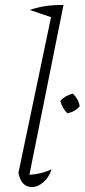

<svg xmlns="http://www.w3.org/2000/svg" viewBox="-20 -746 340 771"><path d="M187 -66Q177 -34 154.5 -14.5Q132 5 108 5Q65 5 54 -52L185 -677L100 -706Q158 -727 235 -726L98 -44Q146 -47 187 -66ZM251 -291Q231 -309 222 -341Q242 -363 273 -370Q296 -347 300 -319Q281 -297 251 -291Z"/></svg>

Font: Piazzolla ExtraLight
Style: Italic
Weight: 200
Italic angle: -11.3°
Designer: Juan Pablo del Peral
Foundry: Huerta Tipografica
Version: Version 1.330